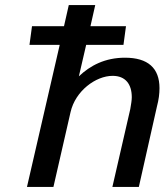

<svg xmlns="http://www.w3.org/2000/svg" viewBox="-20 -742 653 762"><path d="M87 0H192L260 -297C279 -381 360 -441 427 -441C478 -441 503 -408 503 -356C503 -343 500 -327 497 -309L426 0H531L603 -320C610 -346 613 -370 613 -392C613 -472 567 -513 476 -513C397 -513 338 -482 293 -439L322 -564H470L480 -638H339L358 -722H253L234 -638H107L97 -564H217Z"/></svg>

Font: Perun Medium Italic
Style: Regular
Weight: 500
Italic angle: -12°
Foundry: Copyright (c) Stefan Peev, Context Ltd, 2016
Version: Version 1.026